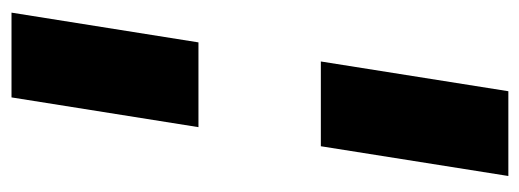

<svg xmlns="http://www.w3.org/2000/svg" viewBox="-312 -434 925 342"><g transform="rotate(-90 151.0 -262.5)"><path d="M96 -372 149 -705H300L247 -372ZM9 180 62 -154H213L160 180Z"/></g></svg>

Font: Nunito Sans 12pt ExtraLight 12pt ExtraBold
Style: Italic
Weight: 800
Italic angle: -9°
Version: Version 3.101;gftools[0.9.27]